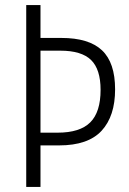

<svg xmlns="http://www.w3.org/2000/svg" viewBox="-20 -785 508 754"><path d="M432 -434Q432 -329 379 -271.5Q326 -214 212 -214H139V-51H83V-765H139V-636H221Q329 -636 380.5 -587.5Q432 -539 432 -434ZM206 -264Q294 -264 334.5 -304.5Q375 -345 375 -432Q375 -513 337.5 -549.5Q300 -586 217 -586H139V-264Z"/></svg>

Font: Noto Sans Tamil UI Condensed Light
Style: Regular
Weight: 300
Width: 3
Designer: Jelle Bosma - Monotype Design Team
Foundry: Monotype Imaging Inc.
Version: Version 2.004; ttfautohint (v1.8.4.7-5d5b)